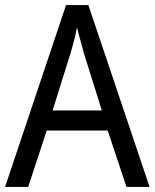

<svg xmlns="http://www.w3.org/2000/svg" viewBox="-20 -736 610 756"><path d="M478 0 404 -222H164L91 0H0L240 -716H328L569 0ZM311 -524Q308 -536 302.5 -555.5Q297 -575 291.5 -595.5Q286 -616 283 -629Q280 -611 275.5 -592Q271 -573 266 -555.5Q261 -538 257 -524L187 -301H381Z"/></svg>

Font: Noto Sans SemiCondensed
Style: Regular
Weight: 400
Width: 4
Version: Version 2.013